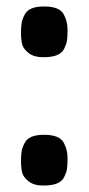

<svg xmlns="http://www.w3.org/2000/svg" viewBox="-20 -566 274 594"><path d="M56 -123Q68 -149 116 -149Q166 -149 178 -123Q189 -102 189 -77.5Q189 -53 187 -42Q185 -31 178.5 -18Q172 -5 156.5 1.5Q141 8 113 8Q85 8 68.5 -5Q52 -18 48.5 -32.5Q45 -47 45 -67Q45 -87 47 -98.5Q49 -110 56 -123ZM56 -520Q68 -546 116 -546Q166 -546 178 -520Q189 -499 189 -474.5Q189 -450 187 -439Q185 -428 178.5 -415Q172 -402 156.5 -395.5Q141 -389 113 -389Q85 -389 68.5 -402Q52 -415 48.5 -429.5Q45 -444 45 -464Q45 -484 47 -495.5Q49 -507 56 -520Z"/></svg>

Font: Sintony
Style: Bold
Weight: 700
Designer: Eduardo Rodriguez Tunni
Foundry: Eduardo Rodriguez Tunni
Version: Version 1.001